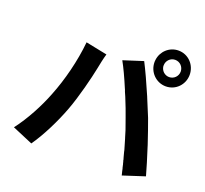

<svg xmlns="http://www.w3.org/2000/svg" viewBox="-143 -1010 1286 1205"><g transform="rotate(20 500.0 -407.0)"><path d="M969 -719C969 -785 918 -839 852 -839C791 -839 742 -793 735 -734L734 -721V-719C734 -654 786 -600 852 -600C918 -600 969 -654 969 -719ZM795 -714C795 -716 795 -717 795 -719C795 -751 820 -777 852 -777C884 -777 909 -751 909 -719C909 -688 884 -662 852 -662C822 -662 798 -685 795 -714ZM735 -729C735 -728 734 -726 734 -724V-721ZM929 -27C915 -77 896 -141 875 -205L872 -215C852 -275 832 -333 816 -376C802 -409 786 -450 768 -492L764 -502C732 -577 696 -655 671 -703L540 -661C562 -622 589 -564 615 -502L619 -493C620 -491 621 -489 621 -487L625 -477C629 -469 632 -461 636 -452L640 -442C656 -404 670 -366 682 -332C691 -308 700 -282 709 -256L712 -246C715 -235 719 -224 722 -213L725 -204C731 -185 736 -165 742 -146L745 -136L747 -126C750 -115 753 -103 756 -92L759 -82C760 -79 761 -76 761 -72L764 -63C765 -58 766 -53 768 -48L770 -38C771 -37 771 -35 771 -33L774 -23C774 -22 775 -20 775 -19L777 -9C779 -2 780 4 782 11L784 20L929 -27ZM328 -261C363 -354 397 -491 411 -561C415 -583 425 -631 434 -661L291 -690C279 -563 243 -422 198 -310C164 -222 108 -115 45 -33L182 25C235 -50 292 -164 328 -261ZM734 -720V-721V-720Z"/></g></svg>

Font: Glow Sans SC Normal
Style: Bold
Weight: 700
Designer: Ryoko NISHIZUKA (kana, bopomofo & ideographs); Paul D. Hunt (Latin, Greek & Cyrillic); Sandoll Communications, Soo-young
Version: Version 0.93